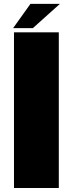

<svg xmlns="http://www.w3.org/2000/svg" viewBox="-20 -948 372 968"><path d="M50.5 0H276.5V-785H50.5ZM46 -806H145.5L282 -928.5H133.5Z"/></svg>

Font: Anybody UltraCondensed Thin Black
Style: Regular
Weight: 900
Version: Version 1.111